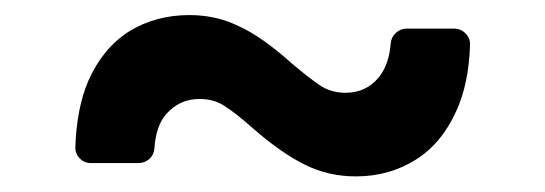

<svg xmlns="http://www.w3.org/2000/svg" viewBox="-20 -416 713 251"><path d="M379.3 -200.3Q348 -215.6 310.7 -248.2Q288.4 -268.1 273.1 -277.7Q259.6 -286.6 240.8 -286.6Q214.8 -286.6 197.4 -267Q183.9 -251.8 181.8 -221.6Q181.1 -213.4 175.1 -208.1Q169 -202.8 160.9 -202.8H99.1Q90.2 -202.8 84.2 -209Q78.1 -215.2 78.5 -224.1Q80.3 -274.9 95.5 -310.4Q114.3 -353 148.8 -375Q183.6 -396.3 227.6 -396.3Q262.8 -396.3 292.3 -381.7Q322.1 -368.3 361.5 -333.1Q383.2 -314.6 398.4 -304.3Q413 -294.7 431.8 -294.7Q458.8 -294.7 475.5 -315.3Q488.6 -331.7 490.8 -359.4Q491.5 -367.5 497.5 -373Q503.6 -378.6 511.7 -378.6H573.5Q582.4 -378.6 588.6 -372.3Q594.8 -366.1 594.5 -357.2Q592.7 -306.1 576.7 -271.3Q557.5 -228.3 523.1 -207Q488.6 -185.4 445.3 -185.4Q409.8 -185.4 379.3 -200.3Z"/></svg>

Font: DeltaSans SemiBold
Style: Regular
Weight: 600
Designer: Rasmus Andersson
Foundry: rsms
Version: Version 3.012